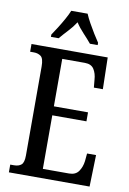

<svg xmlns="http://www.w3.org/2000/svg" viewBox="-100 -991 709 1052"><g transform="rotate(10 254.5 -465.5)"><path d="M26 0V-43H47Q73 -43 87.5 -55.5Q102 -68 102 -107V-602Q102 -647 86 -659Q70 -671 47 -671H26V-714H450L454 -538H404L400 -581Q398 -615 383 -639Q368 -663 332 -663H206V-399H396V-349H206V-51H352Q388 -51 405 -75.5Q422 -100 426 -133L430 -176H480L475 0ZM124 -784Q137 -803 153.5 -829Q170 -855 185 -882Q200 -909 209 -931H300Q309 -909 324 -882Q339 -855 355 -829Q371 -803 384 -784V-771H341Q322 -794 297 -820.5Q272 -847 254 -875Q236 -847 211.5 -821Q187 -795 167 -771H124Z"/></g></svg>

Font: Noto Serif ExtraCondensed Medium
Style: Regular
Weight: 500
Width: 2
Designer: Monotype Design Team
Foundry: Monotype Imaging Inc.
Version: Version 2.015